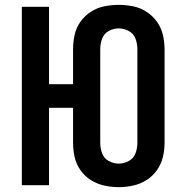

<svg xmlns="http://www.w3.org/2000/svg" viewBox="-20 -763 760 791"><path d="M469 8Q499 8 528.5 1.5Q558 -5 583.5 -21Q609 -37 626.5 -62Q644 -87 651 -116Q658 -145 658 -175V-560Q658 -590 651 -619.5Q644 -649 626.5 -673.5Q609 -698 583.5 -714.5Q558 -731 528.5 -737Q499 -743 469 -743Q439 -743 409.5 -737Q380 -731 354.5 -714.5Q329 -698 311.5 -673.5Q294 -649 287.5 -619.5Q281 -590 281 -560V-416H182V-735H70V0H182V-319H281V-175Q281 -145 287.5 -116Q294 -87 311.5 -62Q329 -37 354.5 -21Q380 -5 409.5 1.5Q439 8 469 8ZM469 -89Q447 -89 427.5 -100Q408 -111 400.5 -132Q393 -153 393 -175V-560Q393 -582 400.5 -603Q408 -624 427.5 -635Q447 -646 469 -646Q491 -646 511 -635Q531 -624 538.5 -603Q546 -582 546 -560V-175Q546 -153 538.5 -132Q531 -111 511 -100Q491 -89 469 -89Z"/></svg>

Font: Iosevka Sparkle Semibold
Style: Regular
Weight: 600
Designer: Belleve Invis
Foundry: Belleve Invis
Version: Version 4.5.0; ttfautohint (v1.8.3)